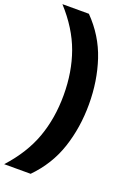

<svg xmlns="http://www.w3.org/2000/svg" viewBox="-227 -873 792 1159"><g transform="rotate(20 169.0 -294.0)"><path d="M-38.5 220Q66.5 104.5 111.5 -20.5Q156.5 -145.5 156.5 -294Q156.5 -442.5 111.5 -567.5Q66.5 -692.5 -38.5 -808H131.5Q232 -705.5 275.5 -574.5Q319 -443.5 319 -294Q319 -144.5 275.5 -13.5Q232 117.5 131.5 220Z"/></g></svg>

Font: Encode Sans Semi Expanded
Style: Bold
Weight: 700
Width: 6
Designer: Multiple Designers
Foundry: Impallari Type
Version: Version 3.000; ttfautohint (v1.8.3) -l 8 -r 50 -G 200 -x 14 